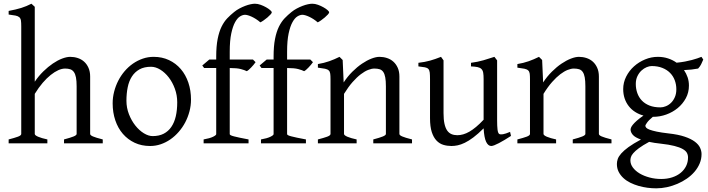

<svg xmlns="http://www.w3.org/2000/svg" viewBox="-20 -777 3838 1041"><path d="M327.1 0V-21Q362.3 -30.3 378.9 -37.1Q395.5 -43.9 395.5 -50.8V-309.1Q395.5 -338.9 391.8 -357.4Q388.2 -376 380.4 -386.7Q372.6 -397.5 360.8 -401.4Q349.1 -405.3 333 -405.3Q315.9 -405.3 296.1 -396.5Q276.4 -387.7 254.9 -370.6Q233.4 -353.5 211.4 -327.9Q189.5 -302.2 168.5 -268.1V-50.8Q168.5 -43.5 186.8 -35.6Q205.1 -27.8 236.8 -21V0H26.9V-21Q59.1 -29.3 77.1 -35.9Q95.2 -42.5 95.2 -50.8V-633.8Q95.2 -654.3 93.5 -665.8Q91.8 -677.2 84.7 -683.6Q77.6 -689.9 64 -692.6Q50.3 -695.3 26.9 -698.2V-717.8Q47.4 -721.7 64.2 -725.6Q81.1 -729.5 95.5 -734.1Q109.9 -738.8 123 -744.1Q136.2 -749.5 150.4 -756.8L168.5 -740.2V-334Q189.5 -365.2 215.1 -390.1Q240.7 -415 266.6 -432.6Q292.5 -450.2 317.1 -459.5Q341.8 -468.8 360.8 -468.8Q381.8 -468.8 401.4 -462.4Q420.9 -456.1 435.8 -442.9Q450.7 -429.7 459.7 -409.4Q468.8 -389.2 468.8 -361.8V-50.8Q468.8 -43.9 483.6 -37.4Q498.5 -30.8 537.1 -21V0Z M940.9 -222.2Q940.9 -260.7 928.2 -295.7Q915.5 -330.6 895 -357.2Q874.5 -383.8 849.1 -399.4Q823.7 -415 798.8 -415Q761.7 -415 736.3 -400.9Q710.9 -386.7 695.1 -362.1Q679.2 -337.4 672.4 -303.7Q665.5 -270 665.5 -231Q665.5 -192.4 679.2 -157.5Q692.9 -122.6 713.9 -96.2Q734.9 -69.8 760 -54.4Q785.2 -39.1 807.6 -39.1Q842.3 -39.1 867.4 -52Q892.6 -64.9 908.9 -88.9Q925.3 -112.8 933.1 -146.5Q940.9 -180.2 940.9 -222.2ZM1015.6 -236.8Q1015.6 -204.6 1007.3 -173.1Q999 -141.6 984.4 -113.8Q969.7 -85.9 949.2 -62.3Q928.7 -38.6 904.1 -21.5Q879.4 -4.4 851.6 5.1Q823.7 14.6 793.9 14.6Q747.6 14.6 710.2 -2.9Q672.9 -20.5 646.2 -51.3Q619.6 -82 605.2 -124.5Q590.8 -167 590.8 -216.8Q590.8 -249 598.9 -280.3Q606.9 -311.5 621.3 -339.6Q635.7 -367.7 656 -391.4Q676.3 -415 700.9 -432.1Q725.6 -449.2 753.9 -459Q782.2 -468.8 813 -468.8Q858.9 -468.8 896.2 -451.2Q933.6 -433.6 960.2 -402.6Q986.8 -371.6 1001.2 -329.1Q1015.6 -286.6 1015.6 -236.8Z M1453.6 -710Q1453.6 -706.1 1446.5 -698.2Q1439.5 -690.4 1429.7 -682.1Q1419.9 -673.8 1409.4 -666.5Q1398.9 -659.2 1391.6 -655.8Q1379.9 -666 1367.9 -673.6Q1356 -681.2 1345 -686.3Q1334 -691.4 1324.5 -694.1Q1314.9 -696.8 1308.6 -696.8Q1295.9 -696.8 1281.5 -688Q1267.1 -679.2 1254.6 -656.7Q1242.2 -634.3 1233.9 -595.5Q1225.6 -556.6 1225.6 -496.1V-454.1H1351.6L1365.7 -439.9Q1361.3 -433.1 1354.7 -425.5Q1348.1 -418 1341.6 -410.9Q1335 -403.8 1328.6 -398.4Q1322.3 -393.1 1317.9 -391.1Q1306.6 -397 1285.6 -402.6Q1264.6 -408.2 1225.6 -408.2V-49.8Q1225.6 -46.9 1230.7 -43.9Q1235.8 -41 1248 -37.8Q1260.3 -34.7 1279.5 -30.5Q1298.8 -26.4 1327.6 -21V0H1084V-21Q1117.7 -26.9 1135 -35.4Q1152.3 -43.9 1152.3 -49.8V-408.2H1086.9L1076.7 -421.9L1114.7 -454.1H1152.3V-469.2Q1152.3 -526.9 1160.2 -566.2Q1168 -605.5 1181.4 -632.6Q1194.8 -659.7 1212.4 -678Q1230 -696.3 1249.5 -711.9Q1262.7 -722.7 1278.3 -731Q1293.9 -739.3 1309.3 -745.1Q1324.7 -751 1338.6 -753.9Q1352.5 -756.8 1361.8 -756.8Q1377 -756.8 1393.1 -751Q1409.2 -745.1 1422.6 -737.5Q1436 -730 1444.8 -722.2Q1453.6 -714.4 1453.6 -710Z M1764.6 -710Q1764.6 -706.1 1757.6 -698.2Q1750.5 -690.4 1740.7 -682.1Q1731 -673.8 1720.5 -666.5Q1710 -659.2 1702.6 -655.8Q1690.9 -666 1679 -673.6Q1667 -681.2 1656 -686.3Q1645 -691.4 1635.5 -694.1Q1626 -696.8 1619.6 -696.8Q1606.9 -696.8 1592.5 -688Q1578.1 -679.2 1565.7 -656.7Q1553.2 -634.3 1544.9 -595.5Q1536.6 -556.6 1536.6 -496.1V-454.1H1662.6L1676.8 -439.9Q1672.4 -433.1 1665.8 -425.5Q1659.2 -418 1652.6 -410.9Q1646 -403.8 1639.6 -398.4Q1633.3 -393.1 1628.9 -391.1Q1617.7 -397 1596.7 -402.6Q1575.7 -408.2 1536.6 -408.2V-49.8Q1536.6 -46.9 1541.7 -43.9Q1546.9 -41 1559.1 -37.8Q1571.3 -34.7 1590.6 -30.5Q1609.9 -26.4 1638.7 -21V0H1395V-21Q1428.7 -26.9 1446 -35.4Q1463.4 -43.9 1463.4 -49.8V-408.2H1397.9L1387.7 -421.9L1425.8 -454.1H1463.4V-469.2Q1463.4 -526.9 1471.2 -566.2Q1479 -605.5 1492.4 -632.6Q1505.9 -659.7 1523.4 -678Q1541 -696.3 1560.5 -711.9Q1573.7 -722.7 1589.4 -731Q1605 -739.3 1620.4 -745.1Q1635.7 -751 1649.7 -753.9Q1663.6 -756.8 1672.9 -756.8Q1688 -756.8 1704.1 -751Q1720.2 -745.1 1733.6 -737.5Q1747.1 -730 1755.9 -722.2Q1764.6 -714.4 1764.6 -710Z M2003.9 0V-21Q2039.1 -30.3 2055.7 -37.1Q2072.3 -43.9 2072.3 -50.8V-309.1Q2072.3 -338.9 2068.8 -357.4Q2065.4 -376 2058.1 -386.7Q2050.8 -397.5 2038.8 -401.4Q2026.9 -405.3 2009.8 -405.3Q1994.6 -405.3 1976.1 -397.9Q1957.5 -390.6 1936.3 -374.5Q1915 -358.4 1891.8 -332.3Q1868.7 -306.2 1845.2 -268.1V-50.8Q1845.2 -43.5 1863.5 -35.6Q1881.8 -27.8 1913.6 -21V0H1703.6V-21Q1735.8 -29.3 1753.9 -35.9Q1772 -42.5 1772 -50.8V-347.2Q1772 -366.2 1770.5 -377.4Q1769 -388.7 1762.5 -395Q1755.9 -401.4 1742.2 -404.3Q1728.5 -407.2 1703.6 -410.2V-429.7Q1736.8 -435.1 1765.1 -445.1Q1793.5 -455.1 1820.8 -468.8L1837.9 -451.7L1843.3 -330.1Q1864.7 -362.8 1890.6 -388.4Q1916.5 -414.1 1942.9 -431.9Q1969.2 -449.7 1993.9 -459.2Q2018.6 -468.8 2037.6 -468.8Q2058.6 -468.8 2078.1 -462.4Q2097.7 -456.1 2112.5 -442.9Q2127.4 -429.7 2136.5 -409.4Q2145.5 -389.2 2145.5 -361.8V-50.8Q2145.5 -43.9 2160.4 -37.4Q2175.3 -30.8 2213.9 -21V0Z M2750.5 -40Q2732.4 -28.3 2715.8 -18.3Q2699.2 -8.3 2685.1 -1Q2670.9 6.3 2660.2 10.5Q2649.4 14.6 2643.6 14.6Q2626.5 14.6 2615.7 -8.1Q2605 -30.8 2602.1 -81.1Q2571.8 -50.8 2546.6 -32Q2521.5 -13.2 2500.2 -2.9Q2479 7.3 2461.2 11Q2443.4 14.6 2427.7 14.6Q2404.8 14.6 2383.8 8.3Q2362.8 2 2346.7 -14.9Q2330.6 -31.7 2321 -61Q2311.5 -90.3 2311.5 -136.2V-347.2Q2311.5 -370.6 2310.1 -383.5Q2308.6 -396.5 2302.5 -403.1Q2296.4 -409.7 2283.7 -412.1Q2271 -414.6 2248.5 -417V-436.5Q2266.1 -438.5 2281.5 -441.4Q2296.9 -444.3 2311.3 -448.2Q2325.7 -452.1 2340.3 -457.3Q2355 -462.4 2371.1 -468.8L2384.8 -449.7V-163.1Q2384.8 -128.9 2389.9 -106Q2395 -83 2404.5 -69.3Q2414.1 -55.7 2428 -49.8Q2441.9 -43.9 2459.5 -43.9Q2475.1 -43.9 2491.5 -48.6Q2507.8 -53.2 2525.1 -63.2Q2542.5 -73.2 2561.5 -89.1Q2580.6 -105 2602.1 -127.9V-347.2Q2602.1 -369.1 2599.9 -382.3Q2597.7 -395.5 2590.3 -402.8Q2583 -410.2 2569.6 -413.1Q2556.2 -416 2533.7 -417V-436.5Q2568.8 -440.9 2601.1 -450.2Q2633.3 -459.5 2660.6 -468.8L2675.3 -449.7V-124Q2675.3 -93.8 2677.5 -74.7Q2679.7 -55.7 2686.5 -50.8Q2692.4 -46.9 2706.5 -49.1Q2720.7 -51.3 2745.6 -62L2750.5 -40Z M3085.4 0V-21Q3120.6 -30.3 3137.2 -37.1Q3153.8 -43.9 3153.8 -50.8V-309.1Q3153.8 -338.9 3150.4 -357.4Q3147 -376 3139.6 -386.7Q3132.3 -397.5 3120.4 -401.4Q3108.4 -405.3 3091.3 -405.3Q3076.2 -405.3 3057.6 -397.9Q3039.1 -390.6 3017.8 -374.5Q2996.6 -358.4 2973.4 -332.3Q2950.2 -306.2 2926.8 -268.1V-50.8Q2926.8 -43.5 2945.1 -35.6Q2963.4 -27.8 2995.1 -21V0H2785.2V-21Q2817.4 -29.3 2835.4 -35.9Q2853.5 -42.5 2853.5 -50.8V-347.2Q2853.5 -366.2 2852.1 -377.4Q2850.6 -388.7 2844 -395Q2837.4 -401.4 2823.7 -404.3Q2810.1 -407.2 2785.2 -410.2V-429.7Q2818.4 -435.1 2846.7 -445.1Q2875 -455.1 2902.3 -468.8L2919.4 -451.7L2924.8 -330.1Q2946.3 -362.8 2972.2 -388.4Q2998 -414.1 3024.4 -431.9Q3050.8 -449.7 3075.4 -459.2Q3100.1 -468.8 3119.1 -468.8Q3140.1 -468.8 3159.7 -462.4Q3179.2 -456.1 3194.1 -442.9Q3209 -429.7 3218 -409.4Q3227.1 -389.2 3227.1 -361.8V-50.8Q3227.1 -43.9 3241.9 -37.4Q3256.8 -30.8 3295.4 -21V0Z M3647 -293Q3647 -318.8 3638.4 -341.8Q3629.9 -364.7 3613 -381.8Q3596.2 -398.9 3571 -408.9Q3545.9 -418.9 3513.2 -418.9Q3501 -418.9 3486.1 -412.8Q3471.2 -406.7 3458 -394.5Q3444.8 -382.3 3436 -364Q3427.2 -345.7 3427.2 -321.8Q3427.2 -295.9 3435.3 -272.7Q3443.4 -249.5 3459.7 -232.2Q3476.1 -214.8 3501.2 -204.8Q3526.4 -194.8 3561 -194.8Q3575.2 -194.8 3590.6 -201.2Q3606 -207.5 3618.4 -219.7Q3630.9 -231.9 3638.9 -250.2Q3647 -268.6 3647 -293ZM3563 2Q3544.4 0 3528.8 -2.4Q3513.2 -4.9 3499.5 -7.8Q3464.4 11.2 3444.1 26.4Q3423.8 41.5 3413.6 53.5Q3403.3 65.4 3400.6 75.2Q3397.9 85 3397.9 92.8Q3397.9 113.3 3411.6 131.6Q3425.3 149.9 3448.2 163.6Q3471.2 177.2 3501.5 185.3Q3531.7 193.4 3564.9 193.4Q3597.7 193.4 3624.5 184.6Q3651.4 175.8 3670.4 160.2Q3689.5 144.5 3700 123.3Q3710.4 102.1 3710.4 76.7Q3710.4 63 3704.1 51.5Q3697.8 40 3681.2 30.8Q3664.6 21.5 3636 14.2Q3607.4 6.8 3563 2ZM3715.3 -313Q3715.3 -275.4 3698.5 -244.4Q3681.6 -213.4 3654.3 -190.9Q3627 -168.5 3592.3 -156Q3557.6 -143.6 3522 -143.6H3519.5Q3496.6 -124.5 3487.8 -111.6Q3479 -98.6 3479 -95.7Q3479 -89.8 3484.1 -84.2Q3489.3 -78.6 3503.2 -73.5Q3517.1 -68.4 3541.5 -63.2Q3565.9 -58.1 3604 -53.7Q3657.2 -47.9 3691.9 -36.1Q3726.6 -24.4 3747.1 -9Q3767.6 6.3 3775.6 23.9Q3783.7 41.5 3783.7 58.6Q3783.7 85.4 3773.4 109.6Q3763.2 133.8 3745.6 154.3Q3728 174.8 3704.1 191.4Q3680.2 208 3652.8 219.7Q3625.5 231.4 3596.2 237.8Q3566.9 244.1 3538.1 244.1Q3515.1 244.1 3490.7 241Q3466.3 237.8 3442.4 231Q3418.5 224.1 3397.2 213.6Q3376 203.1 3359.9 188.2Q3343.8 173.3 3334.2 154.5Q3324.7 135.7 3324.7 111.8Q3324.7 99.1 3329.3 85.2Q3334 71.3 3348.1 55.2Q3362.3 39.1 3387.7 20.5Q3413.1 2 3455.1 -20.5Q3423.3 -31.7 3411.1 -45.9Q3398.9 -60.1 3398.9 -74.7Q3398.9 -78.6 3401.4 -85.2Q3403.8 -91.8 3411.4 -101.1Q3418.9 -110.4 3432.6 -122.6Q3446.3 -134.8 3468.8 -150.4Q3443.8 -157.2 3423.6 -170.2Q3403.3 -183.1 3388.9 -201.7Q3374.5 -220.2 3366.7 -243.4Q3358.9 -266.6 3358.9 -293.9Q3358.9 -329.6 3375 -361.6Q3391.1 -393.6 3417.5 -417.2Q3443.8 -440.9 3477.5 -454.8Q3511.2 -468.8 3546.9 -468.8Q3576.2 -468.8 3601.8 -460.4Q3627.4 -452.1 3648.4 -437Q3673.8 -439.5 3694.3 -443.4Q3714.8 -447.3 3731.2 -451.7Q3747.6 -456.1 3760.3 -460.4Q3772.9 -464.8 3783.2 -468.8L3793 -454.1Q3787.1 -440.4 3781.7 -429Q3776.4 -417.5 3765.1 -405.3Q3746.6 -401.9 3728.8 -399.9Q3710.9 -397.9 3688.5 -397Q3701.2 -378.4 3708.3 -357.4Q3715.3 -336.4 3715.3 -313Z"/></svg>

Font: Gentium
Style: Regular
Weight: 400
Designer: J. Victor Gaultney
Version: Version 1.03; 2011; OFL 1.1 release